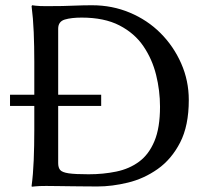

<svg xmlns="http://www.w3.org/2000/svg" viewBox="-20 -707 792 730"><path d="M155.8 -683.6Q189.9 -683.6 216.8 -684.1Q243.7 -684.6 270 -685.8Q296.4 -687 330.6 -687Q406.7 -687 473.6 -658.9Q540.5 -630.9 590.3 -581.1Q640.1 -531.2 668.9 -465.8Q697.8 -400.4 697.8 -326.7Q697.8 -229 664.8 -165Q631.8 -101.1 579.3 -64.2Q526.9 -27.3 466.3 -12.7Q405.8 2 350.1 2Q308.6 2 283.7 1.5Q258.8 1 240.2 1Q221.7 1 202.9 0.5Q184.1 0 155.8 0Q128.4 0 114.7 1.5Q101.1 2.9 101.1 2.9L100.1 0Q106 -43.5 108.2 -98.1Q110.4 -152.8 110.4 -212.4V-304.2H18.1V-346.7H110.4V-471.7Q110.4 -531.2 108.2 -584.7Q106 -638.2 100.1 -683.6L102.1 -687Q102.1 -687 115.7 -685.3Q129.4 -683.6 155.8 -683.6ZM201.2 -86.9Q201.2 -69.8 208.7 -60.8Q216.3 -51.8 240.7 -48.1Q265.1 -44.4 316.9 -44.4Q373 -44.4 422.4 -54.7Q471.7 -64.9 508.8 -92.3Q545.9 -119.6 567.1 -170.2Q588.4 -220.7 588.4 -301.3Q588.4 -362.3 573.5 -422.4Q558.6 -482.4 525.1 -531.5Q491.7 -580.6 434.1 -610.4Q376.5 -640.1 290.5 -640.1Q251 -640.1 226.1 -632.6Q201.2 -625 201.2 -597.7V-346.7H364.7V-304.2H201.2Z"/></svg>

Font: Kurinto Seri
Style: Regular
Weight: 400
Designer: Kurinto was developed by Clint Goss from a range of fonts that are compatible with the SIL Open Font License Version 1.1
Foundry: Clinton F. Goss
Version: Version 2.196; July 25, 2020